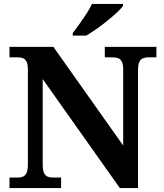

<svg xmlns="http://www.w3.org/2000/svg" viewBox="-20 -951 828 971"><path d="M28 0V-53H70Q84.3 -53 95.8 -57.5Q107.3 -62 114.2 -76Q121 -90 121 -118V-600Q121 -626.9 113.8 -639.9Q106.7 -652.9 95.2 -657Q83.7 -661 70 -661H28V-714H250L603 -215V-600Q603 -626.9 595.8 -639.9Q588.7 -652.9 577.2 -657Q565.7 -661 552 -661H510V-714H771V-661H729Q715.3 -661 703.5 -656.5Q691.7 -652 684.8 -638.4Q678 -624.9 678 -596V0H586L196 -551V-118Q196 -90 202.8 -76Q209.7 -62 221.5 -57.5Q233.3 -53 247 -53H289V0ZM348 -784Q363 -803 381.5 -829Q400 -855 417.5 -882Q435 -909 445 -931H602V-921Q593 -908 571.5 -888Q550 -868 523 -846Q496 -824 468 -804.5Q440 -785 416 -771H348Z"/></svg>

Font: Noto Serif Gujarati
Style: Regular
Weight: 400
Designer: Universal Thirst, Indian Type Foundry and the Monotype Design Team
Foundry: Monotype Imaging Inc.
Version: Version 2.102